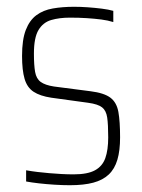

<svg xmlns="http://www.w3.org/2000/svg" viewBox="-20 -538 419 566"><path d="M186 8Q165 8 141 6.5Q117 5 95 2.5Q73 0 57 -3V-36Q74 -33 91 -31Q108 -29 125.5 -27.5Q143 -26 161 -25Q179 -24 197 -24Q238 -24 260 -36Q282 -48 290.5 -72Q299 -96 299 -133Q299 -171 296 -191.5Q293 -212 281 -221.5Q269 -231 240 -235L131 -250Q98 -255 79 -267.5Q60 -280 52.5 -305.5Q45 -331 45 -373Q45 -421 56 -449.5Q67 -478 87 -493Q107 -508 135.5 -513Q164 -518 198 -518Q218 -518 239 -516.5Q260 -515 280 -512.5Q300 -510 314 -506V-473Q298 -478 278.5 -480.5Q259 -483 236 -484.5Q213 -486 186 -486Q155 -486 131 -479Q107 -472 93.5 -449.5Q80 -427 80 -380Q80 -346 83.5 -326Q87 -306 100 -296.5Q113 -287 139 -283L247 -269Q287 -264 305.5 -250Q324 -236 329 -208Q334 -180 334 -133Q334 -94 326 -67Q318 -40 300.5 -23.5Q283 -7 255 0.5Q227 8 186 8Z"/></svg>

Font: Saira Thin Condensed
Style: Regular
Weight: 100
Width: 3
Version: Version 1.101